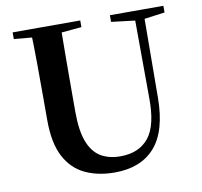

<svg xmlns="http://www.w3.org/2000/svg" viewBox="-83 -829 984 937"><g transform="rotate(-10 409.0 -361.0)"><path d="M412 19Q329 19 265.5 -11Q202 -41 166.5 -108.5Q131 -176 131 -290V-401Q131 -485 130.5 -570.5Q130 -656 127 -741H275Q274 -656 273.5 -571.5Q273 -487 273 -401V-305Q273 -213 294 -158Q315 -103 355 -78.5Q395 -54 453 -54Q545 -54 593.5 -114Q642 -174 640 -312L638 -741H685L682 -304Q681 -139 611.5 -60Q542 19 412 19ZM39 -708V-741H374V-708L219 -694H192ZM521 -708V-741H786V-708L675 -693H646Z"/></g></svg>

Font: Noto Serif JP ExtraLight
Style: Bold
Weight: 700
Version: Version 2.003-H1;hotconv 1.1.1;makeotfexe 2.6.0